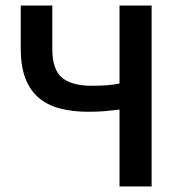

<svg xmlns="http://www.w3.org/2000/svg" viewBox="-20 -674 640 694"><path d="M412 0V-278Q389 -275 362.5 -272.5Q336 -270 299 -270Q242 -270 196.5 -282Q151 -294 119.5 -321Q88 -348 71.5 -391.5Q55 -435 55 -498V-654H169V-498Q169 -422 204.5 -393Q240 -364 311 -364Q345 -364 369 -366Q393 -368 412 -372V-654H528V0Z"/></svg>

Font: Source Code Pro Semibold
Style: Regular
Weight: 600
Monospace: yes
Designer: Paul D. Hunt, Teo Tuominen
Foundry: Adobe Systems Incorporated
Version: Version 2.030;PS 1.000;hotconv 16.6.51;makeotf.lib2.5.65220